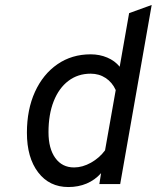

<svg xmlns="http://www.w3.org/2000/svg" viewBox="-20 -742 632 774"><path d="M255.5 12Q179 12 133.8 -47.2Q88.5 -106.5 88.5 -207Q88.5 -300.5 121 -371.8Q153.5 -443 211.5 -483Q269.5 -523 345.5 -523Q381.5 -523 412.2 -510Q443 -497 462.5 -473L500.5 -689L591.5 -722L464.5 0H380.5L387.5 -44Q363 -16.5 329.5 -2.2Q296 12 255.5 12ZM278.5 -67Q312.5 -67 346.8 -86.2Q381 -105.5 403.5 -136L446.5 -379Q432.5 -410 406 -427.5Q379.5 -445 345.5 -445Q294 -445 255.8 -416Q217.5 -387 196.5 -334Q175.5 -281 175.5 -209Q175.5 -143 203 -105Q230.5 -67 278.5 -67Z"/></svg>

Font: Overpass
Style: Italic
Weight: 400
Italic angle: -10°
Designer: Delve Withrington, Dave Bailey, Thomas Jockin
Foundry: Delve Fonts LLC
Version: Version 4.000